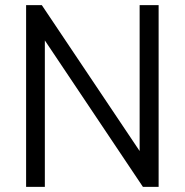

<svg xmlns="http://www.w3.org/2000/svg" viewBox="-20 -725 716 745"><path d="M81.3 0V-705H142.3L548 -99.9H521.8V-705H595.5V0H534.5L128.1 -606.8H154V0Z"/></svg>

Font: Nunito Sans 12pt ExtraLight SemiCondensed
Style: Regular
Weight: 200
Width: 4
Version: Version 3.101;gftools[0.9.27]